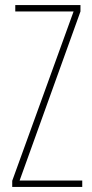

<svg xmlns="http://www.w3.org/2000/svg" viewBox="-20 -734 363 754"><path d="M303 0V-25H57L296 -689V-714H40V-689H269L28 -24V0Z"/></svg>

Font: Noto Sans Oriya ExtCond Thin
Style: Regular
Weight: 100
Width: 2
Designer: Amélie Bonet and Sol Matas
Foundry: Google LLC
Version: Version 2.006